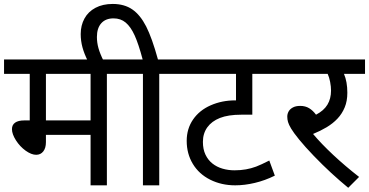

<svg xmlns="http://www.w3.org/2000/svg" viewBox="-20 -916 1824 949"><path d="M612.3 -550.8H508.3V0H427.7V-249.5H207V-213.4Q207 -184.1 193.8 -167.5Q180.7 -150.9 158.7 -150.9Q135.3 -150.9 106.9 -171.1Q78.6 -191.4 58.8 -222.4Q39.1 -253.4 39.1 -277.8Q39.1 -298.8 54.7 -309.8Q70.3 -320.8 100.1 -320.8H127V-550.8H0V-622.1H612.3ZM427.7 -320.8V-550.8H207V-320.8Z M414.1 -614.7Q396.5 -649.4 387.7 -681.6Q378.9 -713.9 378.9 -747.6Q378.9 -790.5 397.5 -824.5Q416 -858.4 451.9 -877.4Q487.8 -896.5 537.1 -896.5Q594.7 -896.5 634 -869.4Q673.3 -842.3 702.4 -785.4Q731.4 -728.5 760.7 -622.1H871.1V-550.8H767.1V0H686.5V-550.8H597.7V-622.1H685.1Q664.6 -699.2 645.3 -741.5Q626 -783.7 601.3 -804.4Q576.7 -825.2 541 -825.2Q502 -825.2 480.5 -801Q459 -776.9 459 -732.9Q459 -705.6 466.6 -678.2Q474.1 -650.9 492.2 -614.7Z M1227.1 -349.1H1172.4Q1107.9 -349.1 1067.1 -333Q1026.4 -316.9 1004.6 -286.6Q982.9 -256.3 982.9 -214.8Q982.9 -178.2 995.6 -151.6Q1008.3 -125 1029.8 -107.9Q1051.3 -90.8 1079.6 -82.5Q1107.9 -74.2 1139.2 -74.2Q1169.4 -74.2 1195.6 -78.9Q1221.7 -83.5 1245.8 -92.5Q1270 -101.6 1311 -122.6L1338.4 -47.9Q1290 -23.9 1239.7 -12Q1189.5 0 1142.6 0Q1074.7 0 1019 -27.8Q963.4 -55.7 933.1 -106Q902.8 -156.2 902.8 -219.7Q902.8 -279.8 934.3 -325.4Q965.8 -371.1 1021.5 -395.5Q1077.1 -419.9 1142.6 -419.9H1146.5V-550.8H856.4V-622.1H1375V-550.8H1227.1ZM1146.5 -622.1ZM1146.5 0Z M1784.2 -550.8H1680.2Q1696.8 -512.2 1696.8 -457.5Q1696.8 -416.5 1683.8 -385.3Q1670.9 -354 1648.2 -329.8Q1625.5 -305.7 1594.5 -287.1Q1563.5 -268.6 1527.3 -253.9Q1567.9 -205.6 1627.2 -150.1Q1686.5 -94.7 1754.9 -41.5L1701.2 12.2Q1659.7 -22 1617.2 -61Q1574.7 -100.1 1531 -145.5Q1487.3 -190.9 1458.7 -226.1Q1430.2 -261.2 1418.7 -280.8Q1407.2 -300.3 1403.6 -313Q1399.9 -325.7 1399.9 -339.8Q1399.9 -353 1406.5 -365Q1413.1 -377 1427.5 -384.8Q1441.9 -392.6 1463.9 -392.6Q1489.3 -392.6 1508.1 -381.1Q1526.9 -369.6 1542 -349.1Q1580.6 -369.1 1598.4 -398.7Q1616.2 -428.2 1616.2 -468.3Q1616.2 -487.8 1611.8 -511Q1607.4 -534.2 1599.6 -550.8H1360.4V-622.1H1784.2ZM1576.2 0Z"/></svg>

Font: Noto Sans Devanagari UI
Style: Regular
Weight: 400
Designer: Monotype Design Team
Foundry: Monotype Imaging Inc.
Version: Version 1.06